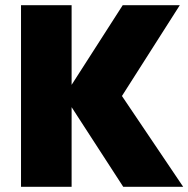

<svg xmlns="http://www.w3.org/2000/svg" viewBox="-20 -720 726 740"><path d="M61 -700H256V-393L453 -700H673L450 -350L686 0H455L256 -307V0H61Z"/></svg>

Font: Chess Sans ExtraBold
Style: Regular
Weight: 800
Designer: Wolf Bōese
Foundry: Wolf Bōese
Version: Version 7.223